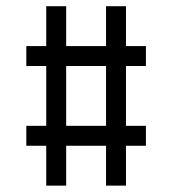

<svg xmlns="http://www.w3.org/2000/svg" viewBox="-20 -582 540 602"><path d="M125 -562.5H187.5V-437.5H312.5V-562.5H375V-437.5H437.5V-375H375V-187.5H437.5V-125H375V0H312.5V-125H187.5V0H125V-125H62.5V-187.5H125V-375H62.5V-437.5H125ZM187.5 -375V-187.5H312.5V-375Z"/></svg>

Font: Pixel Operator Mono
Style: Regular
Weight: 400
Monospace: yes
Designer: Jayvee Enaguas (HarvettFox96)
Version: 2016.04.25